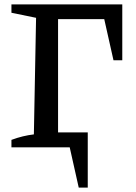

<svg xmlns="http://www.w3.org/2000/svg" viewBox="-20 -670 617 873"><path d="M536 -650V-396H496L454 -583H244V-68H379V183H338L297 0H32V-34Q59 -44 84 -50Q109 -56 134 -59L144 -589L32 -612V-650Z"/></svg>

Font: Piazzolla SC Medium
Style: Regular
Weight: 500
Designer: Juan Pablo del Peral
Foundry: Huerta Tipografica
Version: Version 1.330